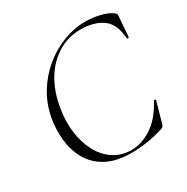

<svg xmlns="http://www.w3.org/2000/svg" viewBox="-150 -766 887 910"><g transform="rotate(-30 293.0 -311.5)"><path d="M316 13Q232 13 178.5 -16.5Q125 -46 97.5 -95Q70 -144 64 -202.5Q58 -261 68 -319Q81 -390 116.5 -448Q152 -506 203 -548Q254 -590 313.5 -613Q373 -636 433 -636Q474 -636 514 -626.5Q554 -617 577 -599Q584 -594 585 -590Q586 -586 585 -575L577 -470Q576 -466 571 -466Q566 -466 566 -470Q561 -551 514.5 -583Q468 -615 396 -615Q329 -615 273.5 -581.5Q218 -548 180.5 -487.5Q143 -427 129 -346Q116 -274 124.5 -211Q133 -148 159 -100.5Q185 -53 226.5 -26Q268 1 322 1Q380 1 435 -36Q490 -73 530 -149Q532 -152 537 -150Q542 -148 540 -145L510 -39Q506 -26 503.5 -22Q501 -18 492 -15Q445 0 399.5 6.5Q354 13 316 13Z"/></g></svg>

Font: Cormorant Garamond Light
Style: Italic
Weight: 300
Italic angle: -10°
Designer: Christian Thalmann (Catharsis Fonts)
Foundry: Catharsis Fonts
Version: Version 4.001